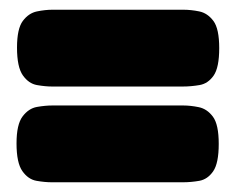

<svg xmlns="http://www.w3.org/2000/svg" viewBox="-20 -455 485 395"><path d="M87 -277Q73 -277 56 -280Q39 -283 27 -300Q15 -317 15 -357Q15 -396 27 -412Q39 -428 56 -431.5Q73 -435 88 -435H357Q373 -435 390 -431.5Q407 -428 419 -412Q431 -396 431 -356Q431 -316 419.5 -299.5Q408 -283 390.5 -280Q373 -277 356 -277ZM87 -80Q72 -80 55 -83Q38 -86 26 -103Q14 -120 14 -160Q14 -199 26.5 -215.5Q39 -232 56 -235Q73 -238 88 -238H357Q372 -238 389 -234.5Q406 -231 418 -215Q430 -199 430 -159Q430 -119 418.5 -102.5Q407 -86 390 -83Q373 -80 356 -80Z"/></svg>

Font: Fredoka Light
Style: Bold
Weight: 700
Version: Version 2.001